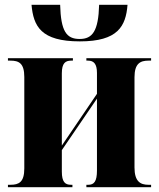

<svg xmlns="http://www.w3.org/2000/svg" viewBox="-20 -778 660 798"><path d="M312 -606C470 -606 503 -669 510 -758H392C389 -648 364 -616 311 -616C256 -616 233 -648 230 -758H111C119 -669 150 -606 312 -606ZM13 0H281V-10H275C251 -10 237 -21 237 -65V-154L383 -368V-69C383 -24 371 -10 347 -10H339V0H608V-10H597C563 -10 539 -24 539 -82V-457C539 -514 563 -526 597 -526H608V-536H339V-526H346C370 -526 383 -512 383 -475V-388L237 -173V-473C237 -516 252 -526 276 -526H283V-536H13V-526H23C58 -526 81 -516 81 -458V-78C81 -20 58 -10 23 -10H13Z"/></svg>

Font: Noto Serif Display Condensed ExtraBold
Style: Regular
Weight: 800
Width: 3
Designer: Monotype Design Team
Foundry: Monotype Imaging Inc.
Version: Version 2.009